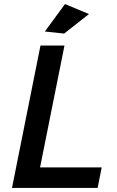

<svg xmlns="http://www.w3.org/2000/svg" viewBox="-20 -924 574 944"><path d="M297 -700 177 -101H480L460 0H39L179 -700ZM299.5 -904 417.5 -855 295.5 -759 200.5 -769Z"/></svg>

Font: Argentum Sans
Style: Italic
Weight: 400
Italic angle: -11.3099°
Designer: Julieta Ulanovsky, Owen Earl, Rasmus Andersson, Cristiano Sobral
Foundry: The Argentum Sans Project Authors
Version: Version 3.131; ttfautohint (v1.8.4.7-5d5b-dirty)